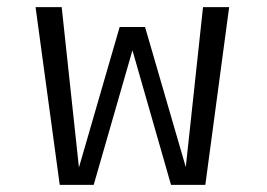

<svg xmlns="http://www.w3.org/2000/svg" viewBox="-20 -520 750 540"><path d="M243.5 0H148L80 -500H153.5L202 -49L316.5 -444H388L502.5 -50L551 -500H624.5L557.5 0H461L352.5 -378.5Z"/></svg>

Font: League Mono Light
Style: Regular
Weight: 300
Width: 6
Designer: Tyler Finck
Foundry: The League of Moveable Type / Tyler Finck
Version: Version 2.210